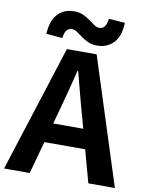

<svg xmlns="http://www.w3.org/2000/svg" viewBox="-106 -1035 853 1107"><g transform="rotate(10 320.5 -481.5)"><path d="M-3.8 0 233.3 -740.8H407.5L644.9 0H489.5L383.7 -385.9Q366.9 -444.1 351.2 -506.3Q335.5 -568.5 319.4 -627.9H315.4Q300.9 -567.7 284.7 -505.9Q268.5 -444.1 252.5 -385.9L146.3 0ZM143.3 -190.1V-304.8H495.4V-190.1ZM401.1 -790.9Q370.6 -790.9 347.4 -801.3Q324.1 -811.6 306.2 -825.2Q288.3 -838.8 273 -849.2Q257.8 -859.6 241.6 -859.6Q224.4 -859.6 212.3 -845.8Q200.3 -832.1 196.3 -799.1L101.4 -806.8Q105.8 -886.6 142.8 -924.7Q179.8 -962.8 236.9 -962.8Q267.3 -962.8 290.6 -952.4Q313.9 -942 331.8 -928.3Q349.7 -914.6 365.3 -904.2Q381 -893.9 396.4 -893.9Q414.4 -893.9 425.8 -907.7Q437.2 -921.6 441.5 -954.6L536.5 -947.9Q533.2 -867.1 495.7 -829Q458.1 -790.9 401.1 -790.9Z"/></g></svg>

Font: Noto Sans KR Thin
Style: Regular
Weight: 100
Designer: Ryoko NISHIZUKA 西塚涼子 (kana, bopomofo & ideographs); Paul D. Hunt (Latin, Greek & Cyrillic); Sandoll Communications 산돌커뮤니
Foundry: Adobe
Version: Version 2.004-H2;hotconv 1.0.118;makeotfexe 2.5.65603